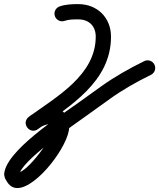

<svg xmlns="http://www.w3.org/2000/svg" viewBox="-44 -604 782 943"><path d="M274 -501.7C274 -501.7 274 -501.7 274 -501.7C293.7 -508.9 319.7 -508.9 340.5 -508.8C340.5 -508.8 340.5 -508.8 340.5 -508.8C340.6 -508.8 340.6 -508.8 340.6 -508.8C392.5 -508.8 426.2 -476.3 426.2 -424.1C426.2 -234.7 233.1 -128.6 97.9 -30.3C78.5 -16.2 81 6.3 92.9 21.4C104.8 36.5 126.1 44.1 144.4 28.5C165.2 10.7 193.9 3.3 220.9 3.3C221.3 3.3 216.9 1.7 217.1 1.9C220.2 6.4 221 13.5 221 18.8C221 66.3 89.5 244.6 41.3 244.6C40.5 244.6 42.6 244.5 45.1 245C47.4 245.5 49.6 246.4 51.6 247.7C57.2 251.4 48.9 240.5 47 237C46.6 236.3 47.7 241.1 49 246C50.2 250.8 51.5 255.6 51.5 254.8C51.5 191.5 322.4 6.3 386.4 -39.7C422.9 -65.9 459.4 -92.1 495.9 -118.3C558.5 -163.4 628.2 -202.6 697.4 -236.5C716 -245.6 723.7 -268.1 714.5 -286.7C705.4 -305.3 683 -313 664.4 -303.8C664.4 -303.8 664.4 -303.8 664.4 -303.8C591.4 -268 518.2 -226.7 452.1 -179.2C415.6 -153 379.1 -126.8 342.6 -100.6C251 -34.7 -23.5 141.4 -23.5 254.8C-23.5 255.6 -22.6 259.7 -21.5 263.8C-20.5 267.9 -19.4 271.9 -19 272.6C-5.7 297.3 9.4 319.6 41.3 319.6C136.9 319.6 296 108.9 296 18.8C296 -25.4 270.2 -71.7 220.9 -71.7C176 -71.7 130.1 -58 95.6 -28.5C77.4 -12.9 79.3 8.9 90.6 23.2C101.9 37.5 122.6 44.5 142.1 30.3C300.3 -84.8 501.2 -201.9 501.2 -424.1C501.2 -517.5 433.7 -583.8 340.6 -583.8C340.6 -583.8 340.6 -583.8 340.6 -583.8C340.7 -583.8 340.7 -583.8 340.7 -583.8C310.6 -583.9 276.7 -582.6 248.2 -572.2C228.7 -565 218.7 -543.5 225.9 -524C233 -504.6 254.5 -494.6 274 -501.7Z"/></svg>

Font: FRB American Cursive Extrabold
Style: Bold Italic
Weight: 800
Italic angle: -25°
Version: Version 2.0;Modular Font Editor K font №1